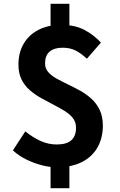

<svg xmlns="http://www.w3.org/2000/svg" viewBox="-20 -866 630 1010"><path d="M278 14Q241 14 199 3Q157 -8 117.5 -27.5Q78 -47 48 -75L113 -175Q154 -142 194.5 -124Q235 -106 278 -106Q331 -106 355.5 -128.5Q380 -151 380 -194Q380 -223 364 -244Q348 -265 320.5 -282Q293 -299 261 -315.5Q229 -332 196.5 -350Q164 -368 136.5 -392Q109 -416 93 -448.5Q77 -481 77 -526Q77 -589 104.5 -636Q132 -683 182.5 -709Q233 -735 302 -735Q374 -735 423.5 -709Q473 -683 511 -642L437 -557Q406 -586 377 -600.5Q348 -615 309 -615Q265 -615 241 -594.5Q217 -574 217 -532Q217 -506 233.5 -487Q250 -468 277 -453Q304 -438 336.5 -422.5Q369 -407 401.5 -389Q434 -371 461 -346.5Q488 -322 504.5 -287.5Q521 -253 521 -205Q521 -141 493.5 -91.5Q466 -42 411.5 -14Q357 14 278 14ZM246 124V-45H345V124ZM246 -688V-846H345V-688Z"/></svg>

Font: Noto Sans HK Thin
Style: Bold
Weight: 700
Version: Version 2.004-H2;hotconv 1.0.118;makeotfexe 2.5.65603